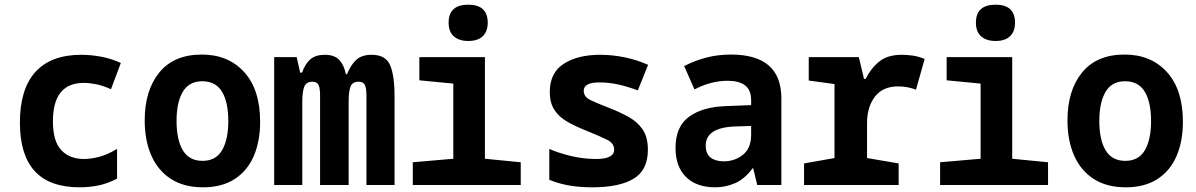

<svg xmlns="http://www.w3.org/2000/svg" viewBox="-20 -790 5107 820"><path d="M321 10Q191 10 128 -59.5Q65 -129 65 -266Q65 -410 131.5 -483Q198 -556 327 -556Q368 -556 411.5 -548Q455 -540 496 -521L454 -409Q418 -425 389.5 -430.5Q361 -436 338 -436Q206 -436 206 -272Q206 -187 241.5 -149Q277 -111 339 -111Q368 -111 403 -120Q438 -129 480 -154V-27Q437 -5 398 2.5Q359 10 321 10Z M847 10Q766 10 710.5 -25.5Q655 -61 626.5 -125.5Q598 -190 598 -276Q598 -404 660.5 -480.5Q723 -557 842 -557Q955 -557 1023 -482Q1091 -407 1091 -270Q1091 -187 1064 -124Q1037 -61 982.5 -25.5Q928 10 847 10ZM845 -103Q902 -103 928.5 -148.5Q955 -194 955 -273Q955 -354 928 -398.5Q901 -443 844 -443Q787 -443 760.5 -397.5Q734 -352 734 -274Q734 -193 761 -148Q788 -103 845 -103Z M1151 0V-546H1247L1262 -480H1270Q1284 -519 1306.5 -537.5Q1329 -556 1367 -556Q1409 -556 1429.5 -533.5Q1450 -511 1457 -473H1462Q1477 -511 1500.5 -533.5Q1524 -556 1567 -556Q1627 -556 1646 -512Q1665 -468 1665 -378V0H1545V-383Q1545 -412 1538.5 -426.5Q1532 -441 1512 -441Q1486 -441 1477.5 -421.5Q1469 -402 1469 -356V0H1347V-383Q1347 -413 1340.5 -427Q1334 -441 1314 -441Q1288 -441 1279.5 -420Q1271 -399 1271 -353V0Z M1980 -615Q1941 -615 1918.5 -634.5Q1896 -654 1896 -693Q1896 -770 1980 -770Q2063 -770 2063 -693Q2063 -656 2042 -635.5Q2021 -615 1980 -615ZM1743 0V-97L1916 -112V-433L1771 -447V-546H2051V-112L2204 -97V0Z M2509 10Q2460 10 2415.5 3Q2371 -4 2326 -22V-154Q2364 -137 2417.5 -124Q2471 -111 2526 -111Q2603 -111 2603 -151Q2603 -178 2573 -193Q2543 -208 2479 -234Q2436 -251 2401.5 -271Q2367 -291 2347.5 -321Q2328 -351 2328 -397Q2328 -479 2387.5 -517.5Q2447 -556 2543 -556Q2594 -556 2646.5 -545.5Q2699 -535 2748 -513L2704 -404Q2658 -421 2619 -429.5Q2580 -438 2539 -438Q2473 -438 2473 -402Q2473 -376 2504 -361.5Q2535 -347 2587 -327Q2630 -310 2666.5 -289.5Q2703 -269 2725 -236.5Q2747 -204 2747 -150Q2747 -64 2686.5 -27Q2626 10 2509 10Z M3035 10Q2954 10 2909.5 -34.5Q2865 -79 2865 -158Q2865 -250 2923.5 -292Q2982 -334 3083 -337L3188 -341V-361Q3188 -406 3162 -425.5Q3136 -445 3088 -445Q3016 -445 2946 -408L2902 -508Q2947 -531 2996 -544Q3045 -557 3102 -557Q3317 -557 3317 -370V0H3214L3197 -71H3194Q3160 -25 3119 -7.5Q3078 10 3035 10ZM3071 -101Q3118 -101 3153 -129Q3188 -157 3188 -215V-252L3122 -250Q2994 -246 2994 -168Q2994 -133 3015 -117Q3036 -101 3071 -101Z M3414 0V-92L3544 -115V-431L3434 -446V-546H3648L3670 -453H3677Q3700 -499 3735.5 -527.5Q3771 -556 3832 -556Q3852 -556 3878 -552.5Q3904 -549 3929 -538L3892 -407Q3877 -413 3857.5 -417Q3838 -421 3816 -421Q3750 -421 3716.5 -377Q3683 -333 3683 -264V-115L3818 -92V0Z M4232 -615Q4193 -615 4170.5 -634.5Q4148 -654 4148 -693Q4148 -770 4232 -770Q4315 -770 4315 -693Q4315 -656 4294 -635.5Q4273 -615 4232 -615ZM3995 0V-97L4168 -112V-433L4023 -447V-546H4303V-112L4456 -97V0Z M4788 10Q4707 10 4651.5 -25.5Q4596 -61 4567.5 -125.5Q4539 -190 4539 -276Q4539 -404 4601.5 -480.5Q4664 -557 4783 -557Q4896 -557 4964 -482Q5032 -407 5032 -270Q5032 -187 5005 -124Q4978 -61 4923.5 -25.5Q4869 10 4788 10ZM4786 -103Q4843 -103 4869.5 -148.5Q4896 -194 4896 -273Q4896 -354 4869 -398.5Q4842 -443 4785 -443Q4728 -443 4701.5 -397.5Q4675 -352 4675 -274Q4675 -193 4702 -148Q4729 -103 4786 -103Z"/></svg>

Font: Noto Sans Mono SemiCondensed
Style: Bold
Weight: 700
Width: 4
Designer: Monotype Design Team
Foundry: Monotype Imaging Inc.
Version: Version 2.014